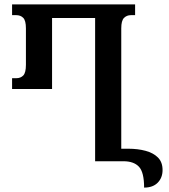

<svg xmlns="http://www.w3.org/2000/svg" viewBox="-20 -734 770 874"><path d="M564 -57Q607 -57 642.5 -47.5Q678 -38 699 -17Q720 4 720 40Q720 75 698 97.5Q676 120 636 120Q636 50 612.5 25Q589 0 542 0H413V-652H217V-329H35V-378H54Q74 -378 86 -390.5Q98 -403 98 -439V-605Q98 -640 86 -652.5Q74 -665 54 -665H35V-714H595V-665H576Q557 -665 544.5 -652.5Q532 -640 532 -605V-57Z"/></svg>

Font: Noto Serif Georgian ExtraCondensed SemiBold
Style: Regular
Weight: 600
Width: 2
Designer: Monotype Design Team, Akaki Razmadze
Foundry: Google LLC
Version: Version 2.003; ttfautohint (v1.8.4.7-5d5b)